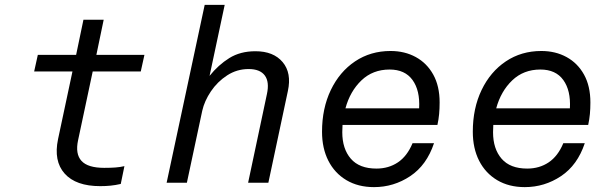

<svg xmlns="http://www.w3.org/2000/svg" viewBox="-20 -749 2512 787"><path d="M375 -524H572L557 -456H360L300 -174Q288 -118 314 -89.5Q340 -61 407 -61Q434 -61 453.5 -62.5Q473 -64 490 -68L475 5Q453 10 433 12Q413 14 391 14Q291 14 245 -37.5Q199 -89 218 -179L277 -456H120L135 -524H292L322 -668H405Z M663 0 819 -729H901L839 -438Q875 -483 920 -511Q965 -539 1027 -539Q1101 -539 1138.5 -494.5Q1176 -450 1160 -376L1080 0H997L1074 -363Q1085 -413 1065.5 -439.5Q1046 -466 999 -466Q951 -466 911 -440Q871 -414 844.5 -374.5Q818 -335 809 -295L746 0Z M1759 -162Q1729 -72 1661.5 -27Q1594 18 1513 18Q1448 18 1400 -10.5Q1352 -39 1326 -90Q1300 -141 1300 -209Q1300 -305 1336 -380Q1372 -455 1435.5 -497.5Q1499 -540 1581 -540Q1639 -540 1684.5 -515Q1730 -490 1756 -443Q1782 -396 1782 -329Q1782 -304 1780 -282Q1778 -260 1773 -237H1384Q1383 -222 1383 -207Q1383 -139 1418 -98.5Q1453 -58 1523 -58Q1573 -58 1611 -83.5Q1649 -109 1671 -162ZM1577 -464Q1508 -464 1461.5 -419.5Q1415 -375 1396 -305H1698Q1702 -378 1671 -421Q1640 -464 1577 -464Z M2377 -162Q2347 -72 2279.5 -27Q2212 18 2131 18Q2066 18 2018 -10.5Q1970 -39 1944 -90Q1918 -141 1918 -209Q1918 -305 1954 -380Q1990 -455 2053.5 -497.5Q2117 -540 2199 -540Q2257 -540 2302.5 -515Q2348 -490 2374 -443Q2400 -396 2400 -329Q2400 -304 2398 -282Q2396 -260 2391 -237H2002Q2001 -222 2001 -207Q2001 -139 2036 -98.5Q2071 -58 2141 -58Q2191 -58 2229 -83.5Q2267 -109 2289 -162ZM2195 -464Q2126 -464 2079.5 -419.5Q2033 -375 2014 -305H2316Q2320 -378 2289 -421Q2258 -464 2195 -464Z"/></svg>

Font: Fragment Mono
Style: Italic
Weight: 400
Italic angle: -12°
Designer: Wei Huang based on Nimbus Sans by URW Studio, based on Helvetica by Max Miedinger.
Foundry: Wei Huang
Version: Version 1.011; ttfautohint (v1.8.4.7-5d5b)